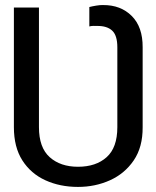

<svg xmlns="http://www.w3.org/2000/svg" viewBox="-20 -733 621 763"><path d="M290 9.8Q218.3 9.8 160.4 -16.6Q102.5 -43 68.8 -95.7Q35.2 -148.4 35.2 -227.5V-703.1H134.8V-227.5Q134.8 -146.5 177.5 -108.4Q220.2 -70.3 290 -70.3Q361.3 -70.3 403.8 -108.4Q446.3 -146.5 446.3 -227.5V-544.9Q446.3 -592.3 425.8 -611.3Q405.3 -630.4 366.2 -629.9Q359.9 -630.4 350.8 -630.1Q341.8 -629.9 335 -627.9V-705.1Q346.2 -708 362.5 -710.7Q378.9 -713.4 389.6 -712.9Q459.5 -713.4 503.4 -669.7Q547.4 -626 546.9 -544.9V-227.5Q547.4 -148.4 511.5 -95.7Q475.6 -43 417 -16.6Q358.4 9.8 290 9.8Z"/></svg>

Font: Inter Display V
Style: Regular
Weight: 400
Designer: Rasmus Andersson
Foundry: rsms
Version: Version 3.015;git-src